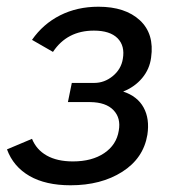

<svg xmlns="http://www.w3.org/2000/svg" viewBox="-20 -550 543 577"><path d="M191.9 6.8Q117.2 6.8 68.6 -21.2Q20 -49.3 1 -101.1L76.2 -132.8Q89.4 -100.1 120.6 -82.5Q151.9 -64.9 199.2 -64.9Q256.3 -64.9 293.2 -89.8Q330.1 -114.7 336.9 -157.2Q343.8 -195.3 321 -219Q298.3 -242.7 251 -243.2H184.1L195.8 -300.8H263.2Q293.9 -300.8 319.1 -321.5Q344.2 -342.3 349.1 -373Q356 -412.1 333.3 -435.1Q310.5 -458 262.2 -458Q181.6 -458 139.2 -394L76.2 -430.2Q109.4 -478 160.6 -503.9Q211.9 -529.8 275.9 -529.8Q356.4 -529.8 400.4 -489Q444.3 -448.2 434.1 -377Q429.7 -342.3 407.2 -315.4Q384.8 -288.6 350.1 -274.9Q393.1 -260.7 411.6 -226.8Q430.2 -192.9 422.9 -145Q411.1 -74.2 347.4 -33.7Q283.7 6.8 191.9 6.8Z"/></svg>

Font: Rawline Medium
Style: Italic
Weight: 500
Italic angle: -12°
Designer: Matt McInerney, Pablo Impallari, Rodrigo Fuenzalida
Foundry: Matt McInerney, Pablo Impallari, Rodrigo Fuenzalida
Version: Version 4.020;PS 004.020;hotconv 1.0.88;makeotf.lib2.5.64775